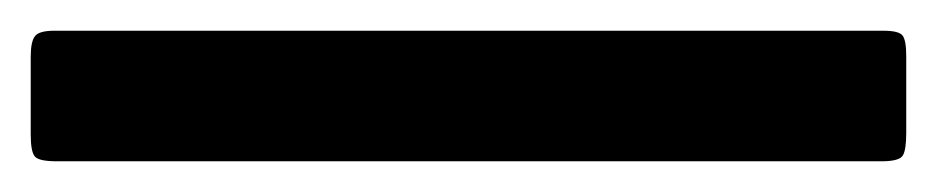

<svg xmlns="http://www.w3.org/2000/svg" viewBox="-25 -25 610 125"><path d="M10.5 -5H320Q330 -5 332.5 -2Q335 1 335 11.5V61.5Q335 72.5 332.8 76.2Q330.5 80 319 80H12Q0.5 80 -2.2 77Q-5 74 -5 62.5V12Q-5 2 -2.2 -1.5Q0.5 -5 10.5 -5ZM240.5 -5H550Q560 -5 562.5 -2Q565 1 565 11.5V61.5Q565 72.5 562.8 76.2Q560.5 80 549 80H242Q230.5 80 227.8 77Q225 74 225 62.5V12Q225 2 227.8 -1.5Q230.5 -5 240.5 -5Z"/></svg>

Font: Besley
Style: Bold
Weight: 700
Designer: Owen Earl
Foundry: indestructible type*
Version: Version 2.001; ttfautohint (v1.8.3)